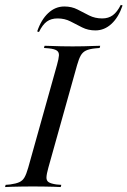

<svg xmlns="http://www.w3.org/2000/svg" viewBox="-43 -756 515 776"><path d="M89.5 -2.4Q66.1 -2.4 44.8 -2Q23.4 -1.6 6 -1.2Q-11.3 -0.8 -22.6 0L-20.2 -8.9L-1.6 -10.5Q21.8 -13.7 35.1 -19.8Q48.4 -25.8 56 -39.1Q63.7 -52.4 71 -78.2L187.1 -492.7Q194.4 -518.5 195.2 -531.9Q196 -545.2 186.7 -551.6Q177.4 -558.1 154.8 -560.5L134.7 -562.1L137.1 -571Q149.2 -571 166.1 -570.2Q183.1 -569.4 204.8 -569Q226.6 -568.5 250.8 -568.5H249.2H250Q274.2 -568.5 295.2 -569Q316.1 -569.4 333.5 -570.2Q350.8 -571 362.1 -571L359.7 -562.1L341.9 -560.5Q317.7 -558.1 304.4 -551.6Q291.1 -545.2 283.5 -531.9Q275.8 -518.5 268.5 -492.7L152.4 -78.2Q145.2 -52.4 144.8 -39.1Q144.4 -25.8 153.6 -19.8Q162.9 -13.7 184.7 -10.5L204.8 -8.9L202.4 0Q191.1 -0.8 173.8 -1.2Q156.5 -1.6 135.5 -2Q114.5 -2.4 89.5 -2.4H90.3ZM342.7 -633.1Q312.9 -633.1 289.1 -645.2Q265.3 -657.3 241.9 -669.4Q218.5 -681.5 189.5 -681.5Q163.7 -681.5 146.4 -669Q129 -656.5 114.5 -626.6L107.3 -629Q123.4 -676.6 152 -703.2Q180.6 -729.8 216.9 -729.8Q246.8 -729.8 270.2 -717.7Q293.5 -705.6 317.3 -693.5Q341.1 -681.5 370.2 -681.5Q395.2 -681.5 412.9 -694.4Q430.6 -707.3 445.2 -736.3L452.4 -733.9Q436.3 -686.3 407.7 -659.7Q379 -633.1 342.7 -633.1Z"/></svg>

Font: Playfair 144pt SemiCondensed
Style: Italic
Weight: 400
Width: 4
Italic angle: -15.6°
Designer: Claus Eggers Sørensen
Foundry: Claus Eggers Sørensen
Version: Version 2.203